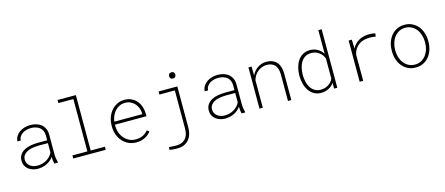

<svg xmlns="http://www.w3.org/2000/svg" viewBox="-57 -1457 5515 2377"><g transform="rotate(-15 2700.5 -268.5)"><path d="M470.2 0H517.1L516.6 -5.4Q510.7 -30.8 506.1 -56.4Q501.5 -82 501.5 -108.9V-368.7Q500.5 -410.6 484.9 -442.6Q469.2 -474.6 442.9 -496.1Q416 -517.1 380.1 -527.6Q344.2 -538.1 303.7 -538.1Q265.1 -538.1 229.2 -527.3Q193.4 -516.6 165.5 -497.1Q137.2 -476.6 119.4 -448Q101.6 -419.4 100.1 -383.3L142.6 -382.8Q143.6 -411.6 158.2 -433.6Q172.9 -455.6 194.8 -470.7Q217.3 -484.9 245.6 -492.4Q273.9 -500 302.2 -500Q334.5 -500 362.8 -491.9Q391.1 -483.9 412.6 -467.8Q433.1 -451.2 445.6 -426.8Q458 -402.3 459 -369.6V-301.3H336.4Q289.6 -300.8 244.9 -292.7Q200.2 -284.7 165 -265.6Q129.4 -246.1 107.9 -214.8Q86.4 -183.6 86.4 -137.2Q86.4 -102.5 100.3 -75.4Q114.3 -48.3 137.7 -29.3Q161.1 -10.7 192.4 -0.5Q223.6 9.8 257.8 9.8Q289.1 9.8 318.1 3.2Q347.2 -3.4 373 -15.6Q398.9 -27.8 420.9 -46.4Q442.9 -64.9 459.5 -88.4Q460 -65.4 462.2 -43.5Q464.4 -21.5 470.2 0ZM261.2 -29.3Q235.8 -29.3 211.9 -36.6Q188 -43.9 169.9 -58.1Q151.4 -72.3 140.1 -92.5Q128.9 -112.8 128.9 -138.7Q128.4 -172.9 144.3 -195.8Q160.2 -218.8 186.5 -233.4Q217.3 -251.5 258.5 -258.1Q299.8 -264.6 341.3 -265.1H459V-144.5Q445.8 -117.2 425.5 -95.7Q405.3 -74.2 379.9 -59.6Q354 -44.4 324 -36.6Q293.9 -28.8 261.2 -29.3Z M712.4 -750V-710.4H904.3V-39.6H712.4V0H1128.9V-39.6H946.8V-750Z M1521 9.8Q1581.1 9.8 1629.6 -13.7Q1678.2 -37.1 1710 -80.1L1681.6 -100.6Q1651.9 -64 1611.6 -45.9Q1571.3 -27.8 1522 -28.3Q1476.6 -28.3 1439.5 -46.6Q1402.3 -64.9 1376.5 -95.7Q1349.6 -126 1335 -165.3Q1320.3 -204.6 1319.3 -248.5V-271H1723.6V-304.2Q1723.1 -352.1 1708.7 -394.5Q1694.3 -437 1667 -469.2Q1639.6 -501 1600.1 -519.5Q1560.5 -538.1 1510.3 -538.1Q1458.5 -538.1 1415.8 -516.4Q1373 -494.6 1342.3 -458.5Q1311.5 -421.9 1294.4 -373.5Q1277.3 -325.2 1276.9 -272.5V-251Q1277.3 -198.7 1295.2 -151.6Q1313 -104.5 1344.7 -68.4Q1376.5 -32.2 1421.4 -11.2Q1466.3 9.8 1521 9.8ZM1510.3 -500Q1549.3 -500 1580.8 -484.6Q1612.3 -469.2 1634.3 -443.8Q1656.7 -418 1668.9 -384.3Q1681.2 -350.6 1681.2 -314.9V-309.1H1321.8Q1326.7 -348.1 1342 -382.8Q1357.4 -417.5 1381.3 -443.4Q1405.3 -469.7 1437.7 -484.9Q1470.2 -500 1510.3 -500Z M1947.8 -528.3V-488.8H2145.5V-1.5Q2145.5 47.4 2133.1 81.1Q2120.6 114.7 2099.1 135.3Q2077.1 156.2 2048.8 165.5Q2020.5 174.8 1989.3 174.8Q1981.4 174.8 1969.2 174.6Q1957 174.3 1943.8 173.3Q1930.2 172.9 1917 171.6Q1903.8 170.4 1894.5 168.9L1891.6 205.1Q1904.8 207.5 1916.7 209Q1928.7 210.4 1939.9 211.4Q1952.1 212.4 1964.8 212.9Q1977.5 213.4 1992.2 213.4Q2038.6 213.4 2074.7 198.2Q2110.8 183.1 2136.2 154.8Q2161.6 127 2174.8 87.2Q2188 47.4 2188 -1.5V-528.3ZM2123 -676.3Q2123 -661.1 2131.6 -649.2Q2140.1 -637.2 2162.6 -637.2Q2184.1 -637.2 2193.1 -649.2Q2202.1 -661.1 2202.1 -676.3Q2202.1 -692.9 2192.9 -704.8Q2183.6 -716.8 2162.6 -716.8Q2141.1 -716.8 2132.1 -705.1Q2123 -693.4 2123 -676.3Z M2870.6 0H2917.5L2917 -5.4Q2911.1 -30.8 2906.5 -56.4Q2901.9 -82 2901.9 -108.9V-368.7Q2900.9 -410.6 2885.3 -442.6Q2869.6 -474.6 2843.3 -496.1Q2816.4 -517.1 2780.5 -527.6Q2744.6 -538.1 2704.1 -538.1Q2665.5 -538.1 2629.6 -527.3Q2593.8 -516.6 2565.9 -497.1Q2537.6 -476.6 2519.8 -448Q2502 -419.4 2500.5 -383.3L2543 -382.8Q2543.9 -411.6 2558.6 -433.6Q2573.2 -455.6 2595.2 -470.7Q2617.7 -484.9 2646 -492.4Q2674.3 -500 2702.6 -500Q2734.9 -500 2763.2 -491.9Q2791.5 -483.9 2813 -467.8Q2833.5 -451.2 2845.9 -426.8Q2858.4 -402.3 2859.4 -369.6V-301.3H2736.8Q2689.9 -300.8 2645.3 -292.7Q2600.6 -284.7 2565.4 -265.6Q2529.8 -246.1 2508.3 -214.8Q2486.8 -183.6 2486.8 -137.2Q2486.8 -102.5 2500.7 -75.4Q2514.6 -48.3 2538.1 -29.3Q2561.5 -10.7 2592.8 -0.5Q2624 9.8 2658.2 9.8Q2689.5 9.8 2718.5 3.2Q2747.6 -3.4 2773.4 -15.6Q2799.3 -27.8 2821.3 -46.4Q2843.3 -64.9 2859.9 -88.4Q2860.4 -65.4 2862.5 -43.5Q2864.7 -21.5 2870.6 0ZM2661.6 -29.3Q2636.2 -29.3 2612.3 -36.6Q2588.4 -43.9 2570.3 -58.1Q2551.8 -72.3 2540.5 -92.5Q2529.3 -112.8 2529.3 -138.7Q2528.8 -172.9 2544.7 -195.8Q2560.5 -218.8 2586.9 -233.4Q2617.7 -251.5 2658.9 -258.1Q2700.2 -264.6 2741.7 -265.1H2859.4V-144.5Q2846.2 -117.2 2825.9 -95.7Q2805.7 -74.2 2780.3 -59.6Q2754.4 -44.4 2724.4 -36.6Q2694.3 -28.8 2661.6 -29.3Z M3099.6 0H3142.1V-352.1Q3149.9 -381.8 3166.5 -408.4Q3183.1 -435.1 3206.5 -455.1Q3230.5 -475.1 3260 -487.1Q3289.6 -499 3322.3 -499.5Q3359.4 -500 3386.2 -488.8Q3413.1 -477.5 3430.7 -457Q3447.8 -436 3456.3 -406.2Q3464.8 -376.5 3464.8 -339.8V0H3507.8L3507.3 -340.3Q3507.3 -385.3 3496.3 -421.9Q3485.4 -458.5 3462.9 -484.9Q3440.9 -510.3 3407.7 -524.2Q3374.5 -538.1 3330.1 -538.1Q3296.4 -538.1 3266.8 -528.1Q3237.3 -518.1 3212.9 -500.5Q3189.9 -484.4 3171.9 -462.2Q3153.8 -439.9 3141.6 -413.6L3139.6 -528.3H3099.6Z M3682.1 -269.5V-259.3Q3682.1 -210.4 3694.3 -162.6Q3706.5 -114.7 3731.4 -76.7Q3756.8 -38.1 3796.4 -14.2Q3835.9 9.8 3890.6 9.8Q3938.5 9.8 3983.4 -11.5Q4028.3 -32.7 4055.7 -73.2L4056.6 0H4097.2V-750H4054.7V-447.3Q4028.3 -489.3 3985.4 -513.7Q3942.4 -538.1 3891.6 -538.1Q3834.5 -538.1 3794.4 -513.9Q3754.4 -489.7 3729.5 -450.2Q3706.1 -413.1 3694.1 -365.7Q3682.1 -318.4 3682.1 -269.5ZM3725.1 -259.3V-269.5Q3725.1 -308.6 3733.9 -349.1Q3742.7 -389.6 3761.7 -422.4Q3781.7 -456.5 3814.7 -477.8Q3847.7 -499 3897 -499Q3950.7 -499 3993.7 -468Q4036.6 -437 4054.7 -386.2V-128.9Q4035.2 -82 3990.7 -55.7Q3946.3 -29.3 3896 -29.3Q3847.2 -29.3 3814.7 -50.8Q3782.2 -72.3 3761.7 -105.5Q3742.7 -138.7 3733.9 -179Q3725.1 -219.2 3725.1 -259.3Z M4650.9 -538.1Q4572.3 -538.6 4515.1 -505.6Q4458 -472.7 4427.7 -413.1V-441.9L4424.8 -528.3H4383.8V0H4429.2L4428.2 -337.9Q4438.5 -380.4 4459.2 -410.4Q4480 -440.4 4508.3 -459.5Q4536.6 -478.5 4572 -487.3Q4607.4 -496.1 4646 -496.1Q4665.5 -496.1 4684.3 -493.9Q4703.1 -491.7 4720.7 -488.3L4725.6 -529.3Q4710.4 -533.2 4690.4 -535.6Q4670.4 -538.1 4650.9 -538.1Z M4867.2 -272.9V-254.9Q4867.7 -202.1 4883.5 -154.3Q4899.4 -106.4 4929.7 -69.8Q4959.5 -33.7 5002.7 -12Q5045.9 9.8 5101.6 9.8Q5156.7 9.8 5200 -12Q5243.2 -33.7 5272.9 -70.3Q5302.7 -106.9 5318.4 -154.8Q5334 -202.6 5334.5 -254.9V-272.9Q5334 -325.7 5318.1 -373.8Q5302.2 -421.9 5272.5 -458.5Q5242.2 -494.6 5199 -516.4Q5155.8 -538.1 5100.6 -538.1Q5045.4 -538.1 5002.2 -516.4Q4959 -494.6 4929.2 -458Q4899.4 -421.4 4883.5 -373.5Q4867.7 -325.7 4867.2 -272.9ZM4909.7 -254.9V-272.9Q4910.2 -315.9 4922.9 -356.9Q4935.5 -397.9 4960 -429.7Q4984.4 -460.9 5019.5 -480.5Q5054.7 -500 5100.6 -500Q5146 -500 5181.6 -480.5Q5217.3 -460.9 5241.7 -429.7Q5266.1 -397.9 5278.8 -356.9Q5291.5 -315.9 5292 -272.9V-254.9Q5291.5 -211.4 5279.1 -170.9Q5266.6 -130.4 5242.2 -98.6Q5217.8 -66.4 5182.6 -47.4Q5147.5 -28.3 5101.6 -28.3Q5055.7 -28.3 5020 -47.4Q4984.4 -66.4 4960 -98.1Q4935.5 -129.9 4922.9 -170.7Q4910.2 -211.4 4909.7 -254.9Z"/></g></svg>

Font: Roboto Mono ExtraLight
Style: Regular
Weight: 250
Monospace: yes
Designer: Google
Version: Version 3.000